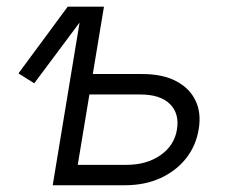

<svg xmlns="http://www.w3.org/2000/svg" viewBox="-20 -549 668 569"><path d="M81.5 -302.2 34.7 -331.5 180.7 -529.3H251ZM243.7 -329.6H401.9Q461.4 -329.6 501.5 -308.8Q541.5 -288.1 559.3 -251.2Q577.1 -214.4 568.8 -166Q561 -117.2 531.5 -79.8Q502 -42.5 455.6 -21.2Q409.2 0 349.6 0H136.2L223.6 -529.3H288.1L210.4 -60.5H355Q414.6 -60.5 455.6 -89.1Q496.6 -117.7 504.4 -165Q512.2 -212.4 483.6 -240.7Q455.1 -269 395.5 -269H233.4Z"/></svg>

Font: Inter 24pt Light
Style: Italic
Weight: 300
Italic angle: -9.3988°
Designer: Rasmus Andersson
Foundry: rsms
Version: Version 4.001;git-66647c0bb